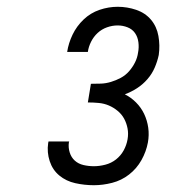

<svg xmlns="http://www.w3.org/2000/svg" viewBox="-20 -863 540 566"><path d="M257 -317Q229 -317 202 -323Q175 -329 155 -345.5Q135 -362 126.5 -388Q118 -414 122 -441Q122 -442 122.5 -443.5Q123 -445 123 -446H184Q184 -445 183.5 -444.5Q183 -444 183 -443Q181 -428 185.5 -413.5Q190 -399 200.5 -389.5Q211 -380 226 -376.5Q241 -373 257 -373Q273 -373 290.5 -377.5Q308 -382 322 -393Q336 -404 344.5 -419.5Q353 -435 356 -452Q359 -469 356 -484.5Q353 -500 346 -513Q339 -526 327 -536Q315 -546 301 -552Q287 -558 271 -559.5Q255 -561 239 -561L248 -616Q263 -616 277.5 -616.5Q292 -617 307 -621.5Q322 -626 336 -633.5Q350 -641 360.5 -653Q371 -665 378 -679Q385 -693 387 -708Q390 -723 388 -738.5Q386 -754 378 -765.5Q370 -777 356 -782.5Q342 -788 327 -788Q311 -788 295.5 -782.5Q280 -777 268 -766Q256 -755 248.5 -740Q241 -725 239 -710H178Q182 -736 194 -761Q206 -786 226.5 -805.5Q247 -825 273.5 -834Q300 -843 327 -843Q355 -843 381.5 -834Q408 -825 425 -805Q442 -785 447 -757Q452 -729 448 -701Q444 -682 436 -663.5Q428 -645 414.5 -629.5Q401 -614 384 -603Q367 -592 348 -585Q366 -576 381 -561Q396 -546 405 -527Q414 -508 417 -486.5Q420 -465 416 -443Q411 -416 397 -391Q383 -366 360.5 -348.5Q338 -331 310.5 -324Q283 -317 257 -317Z"/></svg>

Font: Iosevka Slab Light
Style: Italic
Weight: 300
Italic angle: -9°
Monospace: yes
Designer: Belleve Invis
Foundry: Belleve Invis
Version: Version 11.1.1; ttfautohint (v1.8.3)